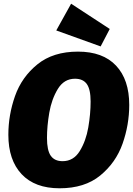

<svg xmlns="http://www.w3.org/2000/svg" viewBox="-20 -994 718 1034"><path d="M676 -429Q676 -322 640 -220Q604 -118 520 -49Q436 20 301 20Q168 20 96.5 -56Q25 -132 25 -268Q25 -375 61 -477Q97 -579 181.5 -647.5Q266 -716 400 -716Q534 -716 605 -640.5Q676 -565 676 -429ZM233 -251Q233 -184 253.5 -155Q274 -126 317 -126Q376 -126 409.5 -180.5Q443 -235 455.5 -308Q468 -381 468 -447Q468 -513 447.5 -541.5Q427 -570 384 -570Q325 -570 291.5 -515Q258 -460 245.5 -387.5Q233 -315 233 -251ZM571 -838 522 -744 283 -830 363 -974Z"/></svg>

Font: FiraGO Heavy
Style: Italic
Weight: 900
Italic angle: -8°
Designer: bBox Type GmbH
Foundry: bBox Type GmbH
Version: Version 1.001